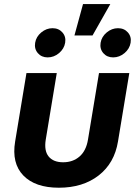

<svg xmlns="http://www.w3.org/2000/svg" viewBox="-20 -899 662 928"><path d="M264.6 8.3Q149.9 8.3 92.8 -50.8Q35.6 -109.9 53.2 -215.3L107.9 -545.9H254.4L201.2 -224.6Q192.4 -170.4 215.1 -142.6Q237.8 -114.7 285.2 -114.7Q332.5 -114.7 364.5 -142.6Q396.5 -170.4 405.3 -224.6L458.5 -545.9H605L550.3 -215.3Q533.2 -110.4 456.8 -51Q380.4 8.3 264.6 8.3ZM339.8 -727.5 381.3 -879.4H513.2L427.2 -727.5ZM526.9 -621.6Q497.1 -621.6 479.2 -642.3Q461.4 -663.1 466.3 -692.4Q471.2 -721.7 495.8 -742.2Q520.5 -762.7 550.3 -762.7Q580.1 -762.7 598.1 -742.2Q616.2 -721.7 611.3 -692.4Q606.4 -663.1 581.8 -642.3Q557.1 -621.6 526.9 -621.6ZM210.4 -621.6Q180.7 -621.6 162.8 -642.3Q145 -663.1 149.9 -692.4Q154.8 -721.7 179.4 -742.2Q204.1 -762.7 233.9 -762.7Q263.7 -762.7 281.7 -742.2Q299.8 -721.7 294.9 -692.4Q290 -663.1 265.4 -642.3Q240.7 -621.6 210.4 -621.6Z"/></svg>

Font: Inter
Style: Bold Italic
Weight: 700
Italic angle: -9.39999°
Designer: Rasmus Andersson
Foundry: rsms
Version: Version 4.001;git-9221beed3